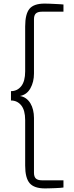

<svg xmlns="http://www.w3.org/2000/svg" viewBox="-20 -888 411 1068"><path d="M41 -381Q76 -381 98 -408.5Q120 -436 120 -491V-741Q120 -810 144 -839Q168 -868 228 -868Q237 -868 253 -867.5Q269 -867 285.5 -866Q302 -865 315 -864.5Q328 -864 333 -863V-823H214Q190 -823 179.5 -813Q169 -803 169 -781V-479Q169 -432 149 -396.5Q129 -361 91 -354Q110 -351 124.5 -340.5Q139 -330 149 -313.5Q159 -297 164 -276Q169 -255 169 -232V73Q169 95 179.5 105Q190 115 214 115H333V155Q328 156 315 157Q302 158 286.5 158.5Q271 159 255 159.5Q239 160 230 160Q170 160 145 131Q120 102 120 33V-220Q120 -275 98 -302Q76 -329 41 -329Z"/></svg>

Font: Encode Sans Wide
Style: ExtraLight
Weight: 200
Designer: Pablo Impallari, Andres Torresi
Foundry: Pablo Impallari, Andres Torresi
Version: Version 1.000; ttfautohint (v1.00) -l 8 -r 50 -G 200 -x 14 -